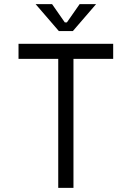

<svg xmlns="http://www.w3.org/2000/svg" viewBox="-20 -913 640 933"><path d="M263 -627V0H337V-627H530V-700H70V-627ZM233 -893H153L266 -762H334L447 -893H367L305 -804H295Z"/></svg>

Font: Fliege Mono Light
Style: Regular
Weight: 300
Version: Version 0.020;Glyphs 3.3 (3306)